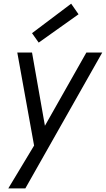

<svg xmlns="http://www.w3.org/2000/svg" viewBox="-20 -765 575 1042"><path d="M406.2 -687.5 190 -533.8 153.8 -585 366.2 -745ZM117.5 257.5H25L165 25L73.8 -480H153.8L223.8 -82.5L448.8 -480H535Z"/></svg>

Font: Cambay
Style: Italic
Weight: 400
Italic angle: -11°
Designer: Pooja Saxena
Foundry: Pooja Saxena
Version: Version 1.019;PS 001.019;hotconv 1.0.70;makeotf.lib2.5.58329